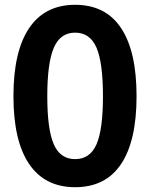

<svg xmlns="http://www.w3.org/2000/svg" viewBox="-20 -770 626 800"><path d="M293 10Q167 10 101.5 -86.5Q36 -183 36 -369Q36 -556 101.5 -653Q167 -750 293 -750Q420 -750 484.5 -653Q549 -556 549 -369Q549 -183 484.5 -86.5Q420 10 293 10ZM293 -107Q355 -107 382 -168.5Q409 -230 409 -369Q409 -509 382 -571.5Q355 -634 293 -634Q231 -634 204 -570.5Q177 -507 177 -369Q177 -231 204 -169Q231 -107 293 -107Z"/></svg>

Font: Encode Sans Compressed
Style: Bold
Weight: 700
Designer: Pablo Impallari, Andres Torresi
Foundry: Pablo Impallari, Andres Torresi
Version: Version 1.000; ttfautohint (v1.00) -l 8 -r 50 -G 200 -x 14 -